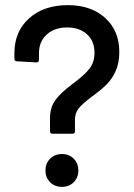

<svg xmlns="http://www.w3.org/2000/svg" viewBox="-20 -729 522 748"><path d="M262.2 -208H185.1Q174.8 -208 174.8 -217.8V-268.1Q174.8 -310.1 195.6 -338.9Q216.3 -367.7 265.1 -403.8Q310.5 -437.5 329.3 -462.4Q348.1 -487.3 348.1 -523.9Q348.1 -568.8 318.8 -595.5Q289.6 -622.1 241.2 -622.1Q192.4 -622.1 162.1 -594.5Q131.8 -566.9 131.8 -522V-496.1Q131.8 -485.8 122.1 -485.8L45.9 -490.2Q36.1 -490.2 36.1 -500V-522Q36.1 -606 93.3 -657.5Q150.4 -709 244.1 -709Q335 -709 389.9 -658.9Q444.8 -608.9 444.8 -526.9Q444.8 -482.4 430.2 -451.2Q416.5 -421.4 396.7 -401.4Q377 -381.3 339.8 -354Q301.3 -325.2 286.6 -306.9Q272 -288.6 272 -263.2V-217.8Q272 -208 262.2 -208ZM267.1 -19Q249 -1 221.2 -1Q193.4 -1 175.3 -19Q157.2 -37.1 157.2 -64.9Q157.2 -92.8 175.3 -110.8Q193.4 -128.9 221.2 -128.9Q249 -128.9 267.1 -110.8Q285.2 -92.8 285.2 -64.9Q285.2 -37.1 267.1 -19Z"/></svg>

Font: Gruenseis Font Medium
Style: Regular
Weight: 500
Designer: Jeremy Tribby
Foundry: Tribby Type
Version: Version 1.408;Glyphs 3.1.2 (3151)